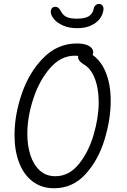

<svg xmlns="http://www.w3.org/2000/svg" viewBox="-20 -968 660 998"><path d="M55.5 -265Q55.5 -372 94 -483Q132.5 -594 206.2 -668Q280 -742 380 -742Q411.5 -742 432.5 -733.8Q453.5 -725.5 460.8 -711.2Q468 -697 461 -680Q457 -670.5 451 -667.5Q445 -664.5 437.5 -665.5Q430 -666.5 416 -670.5Q401.5 -674.5 391 -676.5Q380.5 -678.5 368.5 -678.5Q296.5 -678.5 240.2 -614Q184 -549.5 153 -454.2Q122 -359 122 -273Q122 -211.5 138.2 -161.2Q154.5 -111 187.2 -81.5Q220 -52 267.5 -52Q338.5 -52 389.5 -114.8Q440.5 -177.5 466.8 -267.8Q493 -358 493 -435.5Q493 -482.5 484.2 -521.8Q475.5 -561 458.5 -589.5Q441.5 -618 417 -632.5Q395 -645.5 388.5 -659.2Q382 -673 390.5 -687.5Q397.5 -700 413 -700Q428.5 -700 443 -693Q478.5 -675.5 503.8 -640Q529 -604.5 542.2 -554.8Q555.5 -505 555.5 -445Q555.5 -347 523 -241Q490.5 -135 424 -62.2Q357.5 10.5 261 10.5Q197 10.5 150.5 -24.2Q104 -59 79.8 -121.5Q55.5 -184 55.5 -265ZM244 -904.5Q243 -917 249.5 -924.8Q256 -932.5 266 -932.5Q277.5 -932.5 284.2 -926.5Q291 -920.5 297 -909Q307.5 -888.5 326.2 -879.8Q345 -871 379 -871Q423 -871 443 -884.5Q463 -898 467 -923Q469 -934 476.5 -940.8Q484 -947.5 495.5 -947.5Q505.5 -947.5 512 -939.8Q518.5 -932 518 -920Q516 -894.5 499.8 -872Q483.5 -849.5 453.2 -835.5Q423 -821.5 381 -821.5Q339.5 -821.5 309 -834.8Q278.5 -848 262 -867.2Q245.5 -886.5 244 -904.5Z"/></svg>

Font: Monaspace Radon Var
Style: Regular
Weight: 400
Designer: Riley Cran and the Lettermatic Team
Version: Version 1.000 (Monaspace Radon Var)